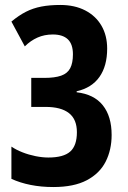

<svg xmlns="http://www.w3.org/2000/svg" viewBox="-20 -744 514 774"><path d="M412 -548Q412 -478 381 -434Q350 -390 289 -376V-372Q359 -364 394.5 -319.5Q430 -275 430 -200Q430 -140 406 -92.5Q382 -45 330 -17.5Q278 10 195 10Q146 10 103.5 1.5Q61 -7 26 -23V-153Q45 -140 70.5 -130Q96 -120 123.5 -114.5Q151 -109 175 -109Q236 -109 263 -133Q290 -157 290 -211Q290 -263 258 -288Q226 -313 164 -313H106V-430H159Q201 -430 226.5 -439Q252 -448 263 -469Q274 -490 274 -525Q274 -566 253.5 -585.5Q233 -605 193 -605Q159 -605 131 -592.5Q103 -580 80 -557L26 -657Q56 -682 84.5 -696.5Q113 -711 146.5 -717.5Q180 -724 223 -724Q281 -724 323.5 -702Q366 -680 389 -640.5Q412 -601 412 -548Z"/></svg>

Font: Noto Sans Display ExtraCondensed
Style: Bold
Weight: 700
Width: 2
Designer: Monotype Design Team
Foundry: Monotype Imaging Inc.
Version: Version 2.003